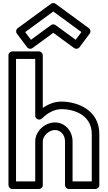

<svg xmlns="http://www.w3.org/2000/svg" viewBox="-20 -1225 712 1270"><path d="M146.6 -1012.8 332.5 -1149 518.4 -1012.8 480.3 -961.8 347.3 -1059.2C338.3 -1065.7 325.7 -1065 317.7 -1059.2L184.7 -961.8ZM96.7 -1038.2C85.4 -1029.9 83.4 -1013.9 91.5 -1003L159.5 -912C166.7 -902.4 182.7 -898.4 194.3 -906.8L332.5 -1008L470.7 -906.8C480.5 -899.7 497 -900.6 505.5 -912L573.5 -1003C581.9 -1014.3 579.2 -1030.2 568.3 -1038.2L347.3 -1200.2C339.2 -1206.1 326.7 -1206.7 317.7 -1200.2ZM86 -25V-835H213V-459C213 -443.9 227.3 -434 238 -434H240C246.8 -434 253.8 -437.4 257.7 -441.3C294.7 -478.3 339.9 -503 387 -503C476.1 -503 587 -460.3 587 -338V-25H460V-290C460 -351.3 416.8 -415 343 -415C276.5 -415 213 -356.7 213 -290V-25ZM36 0C36 10.7 45.9 25 61 25H238C248.7 25 263 15.1 263 0V-290C263 -325.3 303.5 -365 343 -365C383.2 -365 410 -330.7 410 -290V0C410 10.7 419.9 25 435 25H612C622.7 25 637 15.1 637 0V-338C637 -501.7 485.9 -553 387 -553C340.9 -553 300.3 -536.9 263 -511V-860C263 -870.7 253.1 -885 238 -885H61C50.3 -885 36 -875.1 36 -860Z"/></svg>

Font: Hussar Ekologiczny
Style: Regular
Weight: 400
Foundry: Cannot Into Space Fonts
Version: Version 0.97